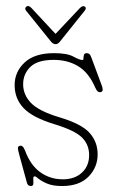

<svg xmlns="http://www.w3.org/2000/svg" viewBox="-20 -613 385 643"><path d="M190.5 -12.5Q230.5 -12.5 254.5 -35Q278.5 -57.5 278.5 -93.5Q278.5 -129 254.2 -152.8Q230 -176.5 162.5 -197Q88.5 -219.5 58.8 -251.2Q29 -283 29 -328Q29 -372.5 62.5 -403.8Q96 -435 161 -435Q204.5 -435 225.8 -423.5Q247 -412 256 -412Q259.5 -412 259.5 -417.8Q259.5 -423.5 261.2 -429.2Q263 -435 270.5 -435Q275.5 -435 279.2 -432Q283 -429 286.5 -419L320.5 -327.5Q327.5 -309.5 320 -305.5Q307.5 -299.5 299 -319.5Q277.5 -369.5 242.2 -391Q207 -412.5 160 -412.5Q105.5 -412.5 81.5 -388.8Q57.5 -365 57.5 -331Q57.5 -295.5 83.8 -268.2Q110 -241 178 -220.5Q253.5 -198 280.2 -167.8Q307 -137.5 307 -96Q307 -52.5 276.2 -21.2Q245.5 10 188 10Q157 10 137.8 1.8Q118.5 -6.5 109 -14.5Q99.5 -22.5 96.5 -22.5Q91 -22.5 91.5 -14.5Q92 -6.5 91.8 1.8Q91.5 10 83 10Q73 10 70 -1.5L45 -93Q40.5 -109 40 -115.5Q39.5 -122 44.5 -124Q56 -129.5 64 -108.5Q81.5 -60.5 114.5 -36.5Q147.5 -12.5 190.5 -12.5ZM166 -499.5 247.5 -586Q257 -595.5 264 -591Q271 -586 263.5 -577L181 -474Q173.5 -465 167 -465Q157.5 -465 150.5 -474L67.5 -577Q61 -585 68.5 -591Q75.5 -596.5 85.5 -586Z"/></svg>

Font: Fraunces 144pt SuperSoft Thin
Style: Regular
Weight: 100
Version: Version 1.000;[0bf87f6ff]